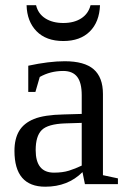

<svg xmlns="http://www.w3.org/2000/svg" viewBox="-20 -703 484 733"><path d="M227.1 -469.2Q302.2 -469.2 337.6 -438.5Q373 -407.7 373 -344.2V-34.2L430.2 -22V0H304.2L294.9 -45.9Q239.3 9.8 152.8 9.8Q35.2 9.8 35.2 -127Q35.2 -172.9 53 -202.9Q70.8 -232.9 109.9 -248.8Q148.9 -264.6 223.1 -266.1L292 -268.1V-339.8Q292 -387.2 274.7 -409.7Q257.3 -432.1 221.2 -432.1Q172.4 -432.1 131.8 -409.2L115.2 -352.1H87.9V-452.1Q167 -469.2 227.1 -469.2ZM292 -233.9 228 -231.9Q162.6 -229.5 139.4 -206.5Q116.2 -183.6 116.2 -129.9Q116.2 -43.9 186 -43.9Q219.2 -43.9 243.4 -51.5Q267.6 -59.1 292 -70.8ZM221.7 -546.4Q156.2 -546.4 119.6 -583.7Q83 -621.1 81.5 -683.1H117.7Q125.5 -650.4 153.1 -632.8Q180.7 -615.2 221.7 -615.2Q262.7 -615.2 290 -632.8Q317.4 -650.4 325.7 -683.1H361.8Q359.4 -619.1 322.8 -582.8Q286.1 -546.4 221.7 -546.4Z"/></svg>

Font: Tinos
Style: Regular
Weight: 400
Designer: Steve Matteson
Foundry: Monotype Imaging Inc.
Version: Version 1.23